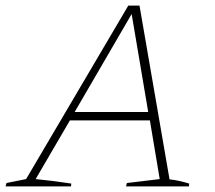

<svg xmlns="http://www.w3.org/2000/svg" viewBox="-42 -664 767 684"><path d="M562 -25Q581 -23 598.5 -19Q616 -15 632 -10L631 0H407L410 -12L527 -26L492 -235H207L85 -26Q117 -23 148.5 -19Q180 -15 212 -10L211 0H-22L-19 -12L51 -26L415 -644H455ZM224 -265H486L427 -614Z"/></svg>

Font: Piazzolla SC Thin
Style: Italic
Weight: 100
Italic angle: -11.3°
Designer: Juan Pablo del Peral
Foundry: Huerta Tipografica
Version: Version 1.330